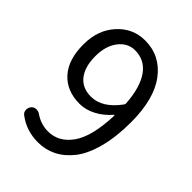

<svg xmlns="http://www.w3.org/2000/svg" viewBox="-216 -860 986 986"><g transform="rotate(45 277.5 -367.0)"><path d="M260.7 -345.7Q342.8 -345.7 410.2 -438.5Q414.1 -444.3 413.1 -451.2Q405.3 -560.5 364.3 -617.7Q323.2 -674.8 253.9 -674.8Q200.2 -674.8 165 -628.9Q129.9 -583 129.9 -508.8Q129.9 -432.6 163.6 -389.2Q197.3 -345.7 260.7 -345.7ZM85.9 -36.1Q73.2 -45.9 72.8 -62Q72.3 -78.1 83 -90.8Q92.8 -101.6 108.4 -102.1Q124 -102.5 135.7 -93.8Q179.7 -63.5 231.4 -63.5Q308.6 -63.5 358.9 -134.3Q409.2 -205.1 415 -361.3Q415 -363.3 413.1 -363.8Q411.1 -364.3 410.2 -363.3Q377 -324.2 333.5 -301.3Q290 -278.3 246.1 -278.3Q152.3 -278.3 98.1 -337.9Q43.9 -397.5 43.9 -508.8Q43.9 -613.3 105 -680.2Q166 -747.1 253.9 -747.1Q364.3 -747.1 432.1 -657.2Q500 -567.4 500 -398.4Q500 -291 478 -209.5Q456.1 -127.9 418.5 -80.6Q380.9 -33.2 334.5 -10.3Q288.1 12.7 234.4 12.7Q149.4 12.7 85.9 -36.1Z"/></g></svg>

Font: Gen Jyuu Gothic Regular
Style: Regular
Weight: 400
Designer: [Source Han Sans]
Ryoko NISHIZUKA  (kana & ideographs); Paul D. Hunt (Latin, Greek & Cyrillic); Wenlong ZHANG  (bopomofo
Version: Version 1.002.20150607